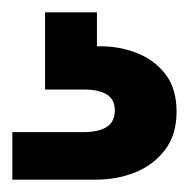

<svg xmlns="http://www.w3.org/2000/svg" viewBox="-20 -27 306 311"><path d="M0 264V187H115Q140 187 153 178.5Q166 170 166 152Q166 134 153 126Q140 118 115 118H53V-7H137V48Q170 47 199.5 58Q229 69 247.5 92.5Q266 116 266 154Q266 191 247.5 215.5Q229 240 199.5 252Q170 264 135 264Z"/></svg>

Font: DM Sans 17pt
Style: Bold
Weight: 700
Version: Version 4.004;gftools[0.9.30]